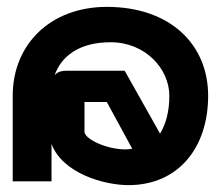

<svg xmlns="http://www.w3.org/2000/svg" viewBox="-20 -528 641 559"><path d="M302 -405C403 -405 473 -328 473 -249C473 -203 463 -167 446 -139L343 -322H181C168 -322 151 -323 139 -309C158 -363 209 -405 302 -405ZM354 11C499 11 586 -98 586 -249C586 -400 474 -508 291 -508C127 -508 17 -399 17 -249V0H130V-109C162 -23 284 11 354 11ZM226 -231H291L365 -95C360 -94 352 -93 346 -93C292 -93 230 -121 226 -143Z"/></svg>

Font: Charger Pro
Style: BlkNar
Weight: 900
Designer: Jasper
Foundry: Cannot Into Space Fonts
Version: Version 1.09